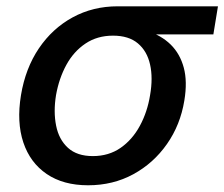

<svg xmlns="http://www.w3.org/2000/svg" viewBox="-20 -562 694 594"><path d="M252.4 11.2Q175.8 11.2 124.5 -23.7Q73.2 -58.6 52.2 -121.3Q31.2 -184.1 44.9 -267.6Q58.6 -350.6 100.3 -412.4Q142.1 -474.1 204.8 -508.3Q267.6 -542.5 344.2 -542.5H654.3L640.1 -455.6H406.2L329.6 -451.7Q280.8 -451.7 244.4 -427.2Q208 -402.8 185.3 -361.3Q162.6 -319.8 153.3 -267.6Q145 -216.3 153.6 -173.3Q162.1 -130.4 190.2 -104.7Q218.3 -79.1 267.1 -79.1Q316.4 -79.1 353 -104.5Q389.6 -129.9 412.8 -172.9Q436 -215.8 444.3 -267.6Q453.6 -320.8 444.3 -362.3Q435.1 -403.8 406.7 -427.7Q378.4 -451.7 329.6 -451.7L334.5 -480.5Q390.1 -480.5 434.6 -466.6Q479 -452.6 508.1 -424.1Q537.1 -395.5 548.6 -352.5Q560.1 -309.6 550.3 -251Q538.1 -175.8 496.6 -116.5Q455.1 -57.1 392.3 -22.9Q329.6 11.2 252.4 11.2Z"/></svg>

Font: Inter 16pt Medium
Style: Italic
Weight: 500
Italic angle: -9.3988°
Version: Version 4.001;git-66647c0bb